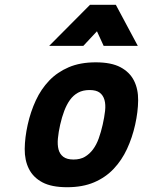

<svg xmlns="http://www.w3.org/2000/svg" viewBox="-20 -772 599 804"><path d="M381 -511Q446 -511 484.5 -490.5Q523 -470 541 -434.5Q559 -399 558.5 -351.5Q558 -304 546 -250Q534 -196 512 -148.5Q490 -101 456 -65Q422 -29 374 -8.5Q326 12 261 12Q196 12 157.5 -8.5Q119 -29 101 -65Q83 -101 83.5 -148.5Q84 -196 96 -250Q108 -304 130 -351.5Q152 -399 186 -434.5Q220 -470 268 -490.5Q316 -511 381 -511ZM288 -104Q316 -104 335.5 -115.5Q355 -127 369.5 -146.5Q384 -166 393.5 -192.5Q403 -219 410 -250Q417 -281 420 -307.5Q423 -334 417.5 -353.5Q412 -373 397.5 -384Q383 -395 355 -395Q327 -395 307 -384Q287 -373 273 -353.5Q259 -334 249 -307.5Q239 -281 232 -250Q225 -219 222.5 -192.5Q220 -166 225 -146.5Q230 -127 245 -115.5Q260 -104 288 -104ZM357 -752H465L557 -580H414L386 -641L329 -580H186Z"/></svg>

Font: Panefresco 999wt
Style: Italic
Weight: 900
Version: Version 1.001